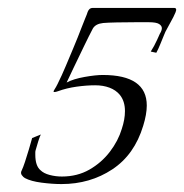

<svg xmlns="http://www.w3.org/2000/svg" viewBox="-20 -455 464 484"><path d="M135 9Q112 9 85 5.5Q58 2 43 -6Q39 -8 35 -13.5Q31 -19 35 -26Q38 -32 43 -47Q48 -62 53 -79Q58 -96 61 -107L83 -116Q81 -113 76.5 -99Q72 -85 70 -77Q69 -74 69 -71Q69 -68 69 -65Q69 -37 82 -26Q90 -18 105 -14Q120 -10 136 -10Q175 -10 205.5 -27.5Q236 -45 257 -72.5Q278 -100 287 -130Q295 -154 295 -175Q295 -200 282 -216Q272 -228 256 -234Q240 -240 220 -240Q198 -240 173 -236.5Q148 -233 126 -225Q123 -224 121 -223.5Q119 -223 117 -223Q115 -223 115 -224Q115 -226 118 -230.5Q121 -235 125 -243Q136 -265 146 -289Q156 -313 164.5 -333Q173 -353 176 -361Q179 -368 184 -381.5Q189 -395 194.5 -408Q200 -421 201 -425Q205 -435 213 -435H419Q427 -435 422.5 -424Q418 -413 410 -399Q402 -385 397 -375Q397 -375 393 -365.5Q389 -356 384 -343.5Q379 -331 374 -322L360 -325Q369 -339 376 -354.5Q383 -370 383 -370Q388 -378 388 -384Q388 -390 381 -394.5Q374 -399 355 -399Q346 -399 322.5 -399Q299 -399 275 -398.5Q251 -398 240 -397Q221 -395 214 -383Q205 -366 191.5 -338Q178 -310 165.5 -284Q153 -258 148 -247Q165 -256 193 -261Q221 -266 239 -266Q350 -266 350 -189Q350 -167 341 -138Q319 -65 263 -28Q207 9 135 9Z"/></svg>

Font: Italianno
Style: Regular
Weight: 400
Designer: Robert E. Leuschke
Foundry: Robert E. Leuschke
Version: Version 1.100; ttfautohint (v1.8.3)